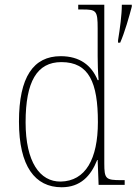

<svg xmlns="http://www.w3.org/2000/svg" viewBox="-20 -780 576 810"><path d="M240 10C319 10 363 -37 390 -105H392L396 0H506V-20H492C426 -20 420 -25 420 -91V-760H310V-740H327C386 -740 392 -736 392 -660V-543C392 -513 393 -477 396 -442H392C366 -505 316 -543 236 -543C121 -543 60 -455 60 -267C60 -78 128 10 240 10ZM478 -610V-600H487C506 -643 525 -710 536 -752V-760H494C494 -718 486 -659 478 -610ZM236 -14C148 -13 88 -97 88 -264C88 -436 136 -518 239 -518C356 -518 393 -431 393 -265C393 -109 341 -16 236 -14Z"/></svg>

Font: Noto Serif Armenian SemiCondensed Thin
Style: Regular
Weight: 100
Width: 4
Designer: Monotype Design Team
Foundry: Monotype Imaging Inc.
Version: Version 2.008